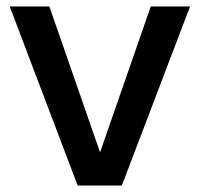

<svg xmlns="http://www.w3.org/2000/svg" viewBox="-20 -571 616 591"><path d="M288 -102 444 -551H565L355 0H219L10 -551H132Z"/></svg>

Font: A Bank Premium Med
Style: Regular
Weight: 500
Designer: Ninad Kale (Devanagari), Jonny Pinhorn (Latin), Htun Naung (Myanmar)
Foundry: Indian Type Foundry
Version: 4.004